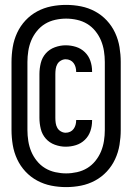

<svg xmlns="http://www.w3.org/2000/svg" viewBox="-20 -732 540 784"><path d="M250 32Q219 32 189 26Q159 20 132 5.5Q105 -9 84 -31.5Q63 -54 50 -82Q37 -110 32 -140.5Q27 -171 27 -201V-479Q27 -509 32 -539.5Q37 -570 50 -598Q63 -626 84 -648.5Q105 -671 132 -685.5Q159 -700 189 -706Q219 -712 250 -712Q281 -712 311 -706Q341 -700 368 -685.5Q395 -671 416 -648.5Q437 -626 450 -598Q463 -570 468 -539.5Q473 -509 473 -479V-201Q473 -171 468 -140.5Q463 -110 450 -82Q437 -54 416 -31.5Q395 -9 368 5.5Q341 20 311 26Q281 32 250 32ZM250 -24Q272 -24 294.5 -29Q317 -34 336 -45.5Q355 -57 369.5 -75Q384 -93 392.5 -113.5Q401 -134 404.5 -156.5Q408 -179 408 -201V-479Q408 -501 404.5 -523.5Q401 -546 392.5 -566.5Q384 -587 369.5 -605Q355 -623 336 -634.5Q317 -646 294.5 -651Q272 -656 250 -656Q228 -656 205.5 -651Q183 -646 164 -634.5Q145 -623 130.5 -605Q116 -587 107.5 -566.5Q99 -546 95.5 -523.5Q92 -501 92 -479V-201Q92 -179 95.5 -156.5Q99 -134 107.5 -113.5Q116 -93 130.5 -75Q145 -57 164 -45.5Q183 -34 205.5 -29Q228 -24 250 -24ZM248 -133Q226 -133 204 -141Q182 -149 167 -166Q152 -183 146.5 -205.5Q141 -228 141 -251V-429Q141 -452 146.5 -474.5Q152 -497 167 -514Q182 -531 204 -539Q226 -547 248 -547Q270 -547 290.5 -540.5Q311 -534 326.5 -519Q342 -504 349 -483.5Q356 -463 356 -441V-438H291V-440Q291 -449 288.5 -458Q286 -467 280.5 -474.5Q275 -482 266.5 -486Q258 -490 248 -490Q238 -490 228.5 -484.5Q219 -479 214 -470Q209 -461 207.5 -450.5Q206 -440 206 -429V-251Q206 -240 207.5 -229.5Q209 -219 214 -210Q219 -201 228.5 -195.5Q238 -190 248 -190Q258 -190 266.5 -194Q275 -198 280.5 -205.5Q286 -213 288.5 -222Q291 -231 291 -240V-242H356V-239Q356 -217 349 -196.5Q342 -176 326.5 -161Q311 -146 290.5 -139.5Q270 -133 248 -133Z"/></svg>

Font: Iosevka Custom
Style: Bold
Weight: 700
Monospace: yes
Designer: Belleve Invis
Foundry: Belleve Invis
Version: Version 30.3.3; ttfautohint (v1.8.3)